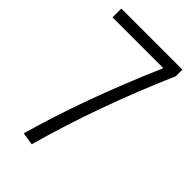

<svg xmlns="http://www.w3.org/2000/svg" viewBox="-206 -595 799 799"><g transform="rotate(45 193.5 -195.5)"><path d="M370.1 -488.3V-527.3H10.7V-475.6H309.6Q167 -145.5 90.8 127L146.5 135.7Q230.5 -168 370.1 -488.3Z"/></g></svg>

Font: Yaldevi Colombo Light
Style: Regular
Weight: 300
Designer: Sol Matas, Denzil Rajitha, Kosala Senevirathne and Pathum Egodawatta
Foundry: Mooniak
Version: Version 1.020 ; ttfautohint (v1.6)